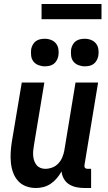

<svg xmlns="http://www.w3.org/2000/svg" viewBox="-20 -933 540 961"><path d="M160 8Q133 8 109.5 -1Q86 -10 70 -28Q54 -46 45.5 -69.5Q37 -93 34.5 -118.5Q32 -144 33.5 -170Q35 -196 39 -222L89 -520H202L150 -207Q148 -194 146.5 -180.5Q145 -167 146 -154Q147 -141 151 -129Q155 -117 162.5 -107.5Q170 -98 181.5 -93Q193 -88 206 -88Q224 -88 241.5 -94.5Q259 -101 272 -115Q285 -129 292 -146Q299 -163 302 -180L358 -520H471L403 -108Q402 -104 402.5 -100Q403 -96 405.5 -93Q408 -90 411.5 -89Q415 -88 419 -88H436V8H403Q382 8 362.5 4Q343 0 326.5 -10Q310 -20 300 -37.5Q290 -55 288 -75Q278 -57 264.5 -41Q251 -25 234 -13.5Q217 -2 198 3Q179 8 160 8ZM404 -601Q388 -601 372.5 -607Q357 -613 347.5 -625Q338 -637 336 -653.5Q334 -670 336 -687Q338 -698 344 -709Q350 -720 359.5 -727Q369 -734 381 -736.5Q393 -739 404 -739Q421 -739 436 -733Q451 -727 460.5 -715Q470 -703 472.5 -686.5Q475 -670 472 -653Q470 -642 464 -631Q458 -620 448.5 -613Q439 -606 427.5 -603.5Q416 -601 404 -601ZM204 -601Q188 -601 172.5 -607Q157 -613 147.5 -625Q138 -637 136 -653.5Q134 -670 136 -687Q138 -698 144 -709Q150 -720 159.5 -727Q169 -734 181 -736.5Q193 -739 204 -739Q221 -739 236 -733Q251 -727 260.5 -715Q270 -703 272.5 -686.5Q275 -670 272 -653Q270 -642 264 -631Q258 -620 248.5 -613Q239 -606 227.5 -603.5Q216 -601 204 -601ZM188 -837V-913H488V-837Z"/></svg>

Font: Iosevka Custom
Style: Bold Italic
Weight: 700
Italic angle: -9°
Designer: Belleve Invis
Foundry: Belleve Invis
Version: Version 30.3.1; ttfautohint (v1.8.3)